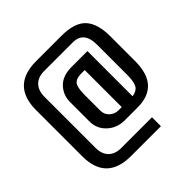

<svg xmlns="http://www.w3.org/2000/svg" viewBox="-183 -851 1001 1001"><g transform="rotate(-45 318.0 -350.0)"><path d="M452 -548V-215Q486 -220 498.5 -241.5Q511 -263 511 -315V-537Q511 -634 430 -634H218Q175 -634 150 -609Q125 -584 125 -537V-162Q125 -115 150 -90.5Q175 -66 218 -66H446V0H226Q45 0 45 -179V-519Q45 -700 226 -700H412Q509 -700 550 -656Q591 -612 591 -519V-335Q591 -155 429 -155H334Q278 -155 239 -191Q200 -227 200 -281V-424Q200 -475 234.5 -511.5Q269 -548 336 -548ZM372 -488H347Q300 -488 289 -460Q280 -438 280 -395V-280Q280 -253 300 -234Q320 -215 348 -215H372Z"/></g></svg>

Font: Homenaje
Style: Regular
Weight: 400
Version: Version 1.002